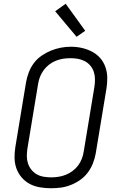

<svg xmlns="http://www.w3.org/2000/svg" viewBox="-20 -995 640 1023"><path d="M251 8Q222 8 192.5 3Q163 -2 138.5 -15Q114 -28 95.5 -49.5Q77 -71 67.5 -97.5Q58 -124 57.5 -153.5Q57 -183 62 -213L119 -558Q124 -585 134 -611Q144 -637 161 -659.5Q178 -682 202 -698.5Q226 -715 252 -725.5Q278 -736 304.5 -741Q331 -746 358 -746Q388 -746 416.5 -739.5Q445 -733 470 -720Q495 -707 513.5 -686Q532 -665 541.5 -638Q551 -611 551.5 -581.5Q552 -552 547 -522L490 -177Q485 -150 475 -124.5Q465 -99 448 -76Q431 -53 407.5 -36.5Q384 -20 357.5 -9.5Q331 1 304.5 4.5Q278 8 251 8ZM252 -50Q272 -50 291.5 -53Q311 -56 330 -63.5Q349 -71 366 -83.5Q383 -96 395.5 -112.5Q408 -129 415.5 -148Q423 -167 426 -187L483 -532Q486 -552 486 -572.5Q486 -593 480 -611.5Q474 -630 461.5 -645Q449 -660 432 -669Q415 -678 395.5 -681.5Q376 -685 355 -685Q335 -685 316 -682Q297 -679 278 -671.5Q259 -664 242 -651Q225 -638 213 -621.5Q201 -605 193.5 -586.5Q186 -568 183 -548L126 -203Q123 -183 123 -163Q123 -143 129 -124.5Q135 -106 147 -91Q159 -76 175.5 -66.5Q192 -57 212 -53.5Q232 -50 252 -50ZM388 -799 274 -935 330 -975 434 -831Z"/></svg>

Font: Iosevka Curly Light Extended
Style: Italic
Weight: 300
Width: 7
Italic angle: -9°
Monospace: yes
Designer: Belleve Invis
Foundry: Belleve Invis
Version: Version 11.1.0; ttfautohint (v1.8.3)